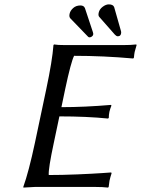

<svg xmlns="http://www.w3.org/2000/svg" viewBox="-20 -850 641 873"><path d="M296.4 -787.1Q299.3 -801.3 312.5 -813.2Q325.7 -825.2 345.7 -825.2Q361.3 -825.2 366.2 -813L402.3 -704.1Q404.8 -697.3 403.8 -692.9Q402.8 -687.5 397.5 -683.8Q392.1 -680.2 387.7 -680.2Q382.8 -680.2 380.4 -683.1L299.3 -767.1Q293.5 -774.4 296.4 -787.1ZM428.7 -792Q432.1 -808.1 446.8 -819.1Q461.4 -830.1 474.6 -830.1Q494.1 -830.1 499 -817.9L530.3 -708Q531.7 -703.1 530.3 -696.8Q527.8 -684.6 515.1 -685.1Q509.3 -685.1 502.4 -692.4L431.6 -772.9Q425.8 -778.8 428.7 -792ZM224.6 -200.2Q199.2 -81.5 201.7 -54.2Q261.2 -54.2 332 -57.1Q402.8 -60.1 444.3 -63L485.8 -65.9L487.3 -62Q481.9 -45.9 478 -28.8Q478 -27.8 474.1 0L471.2 2.9Q447.8 0 412.1 0H139.2L86.4 2.9L85.9 0Q110.4 -67.9 138.7 -200.2L190.4 -444.8Q217.8 -574.2 223.1 -645L225.6 -647.9Q242.2 -645 275.9 -645H539.1Q575.2 -645 599.6 -647.9L601.1 -645Q593.3 -617.7 592.3 -613.8Q590.3 -604 588.9 -587.9L585.9 -584Q450.2 -596.2 316.9 -596.2Q302.7 -568.4 276.4 -444.8L259.3 -362.8Q364.3 -362.8 484.4 -373L486.8 -370.1Q481 -356.4 477.5 -341.8Q474.6 -326.7 474.6 -314L471.2 -311Q375 -320.8 250 -320.8Z"/></svg>

Font: Linux Biolinum O
Style: Italic
Weight: 400
Italic angle: -12°
Designer: Philipp H. Poll
Foundry: Philipp H. Poll
Version: Version 1.1.3